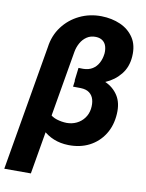

<svg xmlns="http://www.w3.org/2000/svg" viewBox="-119 -790 803 1059"><g transform="rotate(10 283.0 -260.5)"><path d="M285.2 -390.6 340.3 -390.1Q397.5 -388.7 444.1 -368.4Q490.7 -348.1 516.8 -307.6Q543 -267.1 539.1 -205.1Q535.2 -139.2 504.2 -90.1Q473.1 -41 421.9 -14.6Q370.6 11.7 304.7 10.3Q259.8 9.3 222.4 -5.9Q185.1 -21 157.7 -48.1Q130.4 -75.2 116 -112.3Q101.6 -149.4 103 -194.8L157.7 -197.8Q155.8 -165 173.6 -145.5Q191.4 -126 219 -117.4Q246.6 -108.9 274.4 -108.4Q304.7 -108.4 330.1 -120.6Q355.5 -132.8 372.3 -155.3Q389.2 -177.7 393.6 -207.5Q397.5 -236.8 391.1 -259.8Q384.8 -282.7 366.9 -296.4Q349.1 -310.1 318.4 -311L274.9 -311.5ZM362.8 -721.2Q420.9 -720.2 468.8 -699.2Q516.6 -678.2 544.2 -636.5Q571.8 -594.7 567.4 -531.7Q563.5 -472.2 530 -430.9Q496.6 -389.6 445.6 -367.9Q394.5 -346.2 338.9 -346.2H277.8L286.6 -418.5L313 -418Q343.8 -418.5 365 -431.9Q386.2 -445.3 398.4 -468.3Q410.6 -491.2 414.1 -520.5Q416 -542.5 410.6 -561Q405.3 -579.6 390.6 -591.1Q376 -602.5 352.5 -603.5Q323.2 -604.5 301.5 -590.1Q279.8 -575.7 266.6 -551.8Q253.4 -527.8 249 -502L128.9 200.2H-20L100.1 -501.5Q108.9 -567.9 146.2 -617.7Q183.6 -667.5 240 -694.8Q296.4 -722.2 362.8 -721.2Z"/></g></svg>

Font: Roboto ExtraBold
Style: Italic
Weight: 800
Designer: Christian Robertson
Foundry: Google
Version: Version 3.009; 2024